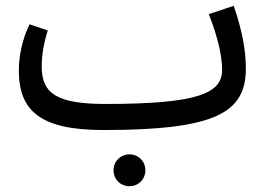

<svg xmlns="http://www.w3.org/2000/svg" viewBox="-20 -435 924 663"><path d="M45 -192C45 -51 121 14 337 14C728 14 829 -47 829 -199C829 -261 816 -331 787 -415L701 -386C733 -305 747 -240 747 -194C747 -115 670 -76 345 -76C178 -76 124 -111 124 -205C124 -245 131 -286 145 -330L82 -351C57 -300 45 -241 45 -192ZM372 153C372 184 396 208 427 208C458 208 482 184 482 153C482 122 458 98 427 98C396 98 372 122 372 153Z"/></svg>

Font: FiraGO Unicode
Style: Regular
Weight: 400
Designer: bBox Type
Foundry: bBox Type GmbH
Version: Version 1.001;PS 001.001;hotconv 1.0.88;makeotf.lib2.5.64775